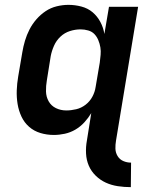

<svg xmlns="http://www.w3.org/2000/svg" viewBox="-20 -548 640 791"><path d="M519 223Q492 223 465.5 219Q439 215 416 204.5Q393 194 374.5 176Q356 158 346 135Q336 112 334.5 85Q333 58 338 31L356 -82Q344 -62 327.5 -44Q311 -26 290.5 -14Q270 -2 247 3Q224 8 202 8Q173 8 146.5 0Q120 -8 100 -25.5Q80 -43 68.5 -67.5Q57 -92 52.5 -119.5Q48 -147 49 -175.5Q50 -204 55 -233L72 -333Q76 -357 83 -380.5Q90 -404 101.5 -426.5Q113 -449 130 -468.5Q147 -488 168 -502Q189 -516 213.5 -522Q238 -528 262 -528Q289 -528 315.5 -521Q342 -514 361.5 -497.5Q381 -481 393.5 -457.5Q406 -434 410 -408L429 -520H549L458 31Q455 48 455.5 64.5Q456 81 464.5 95Q473 109 488 115.5Q503 122 520 122ZM253 -93Q273 -93 294 -98Q315 -103 332.5 -116.5Q350 -130 360.5 -149.5Q371 -169 374 -190L391 -290Q393 -306 394.5 -322Q396 -338 393.5 -353Q391 -368 385 -382.5Q379 -397 369 -407.5Q359 -418 343.5 -422.5Q328 -427 312 -427Q290 -427 268 -420Q246 -413 229 -397Q212 -381 202.5 -359.5Q193 -338 189 -317L173 -217Q169 -194 169.5 -171.5Q170 -149 180.5 -130.5Q191 -112 210.5 -102.5Q230 -93 253 -93Z"/></svg>

Font: Iosevka Extended
Style: Bold Italic
Weight: 700
Width: 7
Italic angle: -9°
Monospace: yes
Designer: Belleve Invis
Foundry: Belleve Invis
Version: Version 32.5.0; ttfautohint (v1.8.4)